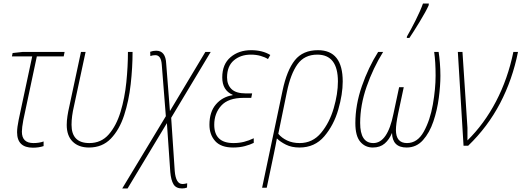

<svg xmlns="http://www.w3.org/2000/svg" viewBox="-20 -819 2931 1079"><path d="M165 11Q198 11 225 2V-24Q200 -15 168 -15Q103 -15 103 -79Q103 -101 111 -144L187 -502H338L343 -527H106L51 -521L47 -502H161L85 -146Q76 -102 76 -76Q76 11 165 11Z M480 10Q555 10 603 -40Q651 -90 677.5 -171Q704 -252 714.5 -346Q725 -440 725 -527H699Q699 -446 690 -357Q681 -268 657.5 -190.5Q634 -113 591.5 -64Q549 -15 482 -15Q382 -15 382 -118Q382 -165 396 -224L461 -527H435L370 -223Q363 -193 359 -166.5Q355 -140 355 -117Q355 -56 388.5 -23Q422 10 480 10Z M667 240H697L918 -127L937 148Q941 193 955 216.5Q969 240 1003 240Q1019 240 1031 235L1032 211Q1026 212 1020 213.5Q1014 215 1005 215Q968 215 962 142L942 -157L1164 -527H1134L935 -195L914 -461Q911 -534 858 -534Q840 -534 824 -528L825 -504Q838 -509 853 -509Q885 -509 889 -457L912 -166Z M1290 10Q1327 10 1356.5 2Q1386 -6 1406 -16V-42Q1379 -29 1351.5 -22Q1324 -15 1292 -15Q1184 -15 1184 -118Q1184 -182 1223.5 -225.5Q1263 -269 1349 -269H1392L1397 -294H1362Q1306 -294 1281 -318.5Q1256 -343 1256 -384Q1256 -447 1294 -479.5Q1332 -512 1390 -512Q1419 -512 1444 -505Q1469 -498 1486 -487L1499 -510Q1455 -537 1391 -537Q1322 -537 1275.5 -497.5Q1229 -458 1229 -384Q1229 -311 1288 -286L1287 -284Q1230 -275 1193.5 -232.5Q1157 -190 1157 -118Q1157 -62 1189.5 -26Q1222 10 1290 10Z M1453 236H1479L1520 41Q1524 22 1528 1.5Q1532 -19 1536 -41Q1555 -22 1587 -6Q1619 10 1663 10Q1749 10 1802.5 -53Q1856 -116 1881 -203Q1906 -290 1906 -361Q1906 -537 1767 -537Q1682 -537 1637 -480.5Q1592 -424 1568 -310ZM1664 -15Q1624 -15 1593.5 -29.5Q1563 -44 1544 -67L1592 -301Q1613 -404 1652 -458Q1691 -512 1763 -512Q1879 -512 1879 -361Q1879 -292 1855.5 -211Q1832 -130 1784.5 -72.5Q1737 -15 1664 -15Z M2075 10Q2116 10 2142 -12.5Q2168 -35 2183 -72Q2185 10 2265 10Q2320 10 2357 -31.5Q2394 -73 2415.5 -136.5Q2437 -200 2446 -269Q2455 -338 2455 -393Q2455 -430 2452 -466Q2449 -502 2445 -527H2420Q2428 -471 2428 -394Q2428 -320 2412.5 -231.5Q2397 -143 2361.5 -79Q2326 -15 2267 -15Q2205 -15 2205 -89Q2205 -120 2217 -179L2249 -329H2223L2191 -179Q2158 -15 2078 -15Q2004 -15 2004 -128Q2004 -228 2040.5 -332.5Q2077 -437 2133 -527H2105Q2050 -440 2013.5 -334.5Q1977 -229 1977 -127Q1977 -55 2004.5 -22.5Q2032 10 2075 10ZM2266 -606H2281Q2302 -637 2338 -696Q2374 -755 2389 -789L2390 -799H2357Q2342 -757 2315 -703.5Q2288 -650 2267 -614Z M2585 0H2611Q2721 -106 2790.5 -239Q2860 -372 2891 -527H2865Q2834 -376 2767.5 -249Q2701 -122 2607 -30V-101L2579 -527H2553Z"/></svg>

Font: Noto Sans UI SemiCondensed Thin
Style: Italic
Weight: 250
Width: 4
Italic angle: -12°
Designer: Monotype Design Team
Foundry: Monotype Imaging Inc.
Version: Version 1.901